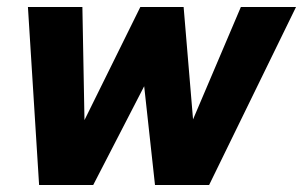

<svg xmlns="http://www.w3.org/2000/svg" viewBox="-20 -530 868 550"><path d="M92 0 60 -510H216L222 -186L382 -510H506L533 -188L670 -510H828L579 0H424L393 -283L247 0Z"/></svg>

Font: Wix Madefor Text ExtraBold
Style: Italic
Weight: 800
Italic angle: -12°
Designer: Dalton Maag Ltd
Foundry: Dalton Maag Ltd
Version: Version 3.100